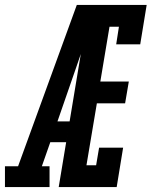

<svg xmlns="http://www.w3.org/2000/svg" viewBox="-68 -755 612 775"><path d="M-48 0V-84H5L242 -735H326Q305 -674 284 -612.5Q263 -551 242 -490L164 -265H213L199 -181H135L101 -84H132V0ZM169 0 291 -735H524L498 -576H401L412 -647H374L337 -426H452L437 -338H323L281 -88H320L332 -159H429L403 0Z"/></svg>

Font: Iosevka Slab Semibold Oblique
Style: Regular
Weight: 600
Italic angle: -9°
Monospace: yes
Designer: Belleve Invis
Foundry: Belleve Invis
Version: Version 11.1.1; ttfautohint (v1.8.3)